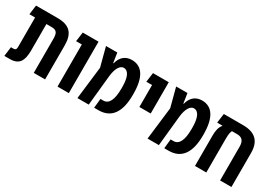

<svg xmlns="http://www.w3.org/2000/svg" viewBox="2 -1274 2709 1939"><g transform="rotate(30 1356.5 -304.5)"><path d="M19 0H84C192 0 226 -64 226 -183V-491H288C350 -491 362 -459 362 -393V0H494V-396C494 -531 439 -600 295 -600H42L28 -491H94V-182C94 -133 99 -109 59 -109H33Z M639 0H771V-600H587L572 -491H639Z M871 0H1003L1038 -348C1048 -450 1085 -499 1124 -499C1180 -499 1208 -437 1208 -319V-306C1208 -176 1175 -109 1111 -109H1077L1066 0H1117C1265 0 1340 -105 1340 -306V-319C1340 -510 1278 -609 1157 -609C1082 -609 1031 -565 1012 -487H1007L990 -600H858L916 -379Z M1458 -235H1590V-600H1406L1391 -491H1458Z M1689 0H1821L1856 -348C1866 -450 1903 -499 1942 -499C1998 -499 2026 -437 2026 -319V-306C2026 -176 1993 -109 1929 -109H1895L1884 0H1935C2083 0 2158 -105 2158 -306V-319C2158 -510 2096 -609 1975 -609C1900 -609 1849 -565 1830 -487H1825L1808 -600H1676L1734 -379Z M2217 -491H2275L2279 -488C2251 -456 2242 -411 2242 -355V0H2374V-394C2374 -457 2383 -479 2390 -491H2448C2510 -491 2535 -459 2535 -393V0H2667V-396C2667 -531 2600 -600 2456 -600H2232Z"/></g></svg>

Font: Noto Sans Hebrew ExtraCondensed SemiBold
Style: Regular
Weight: 600
Width: 2
Designer: Ben Nathan
Foundry: Google LLC
Version: Version 3.001